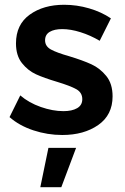

<svg xmlns="http://www.w3.org/2000/svg" viewBox="-20 -561 522 805"><path d="M241 -439Q208 -439 188.5 -427.5Q169 -416 169 -392Q169 -367 193.5 -353.5Q218 -340 271 -325Q327 -308 363 -291.5Q399 -275 425.5 -242.5Q452 -210 452 -157Q452 -79 392 -37Q332 5 241 5Q179 5 120 -14.5Q61 -34 20 -70L65 -161Q101 -130 151 -112.5Q201 -95 246 -95Q282 -95 303.5 -107.5Q325 -120 325 -145Q325 -173 300 -187Q275 -201 219 -218Q165 -234 131 -249.5Q97 -265 72 -296.5Q47 -328 47 -379Q47 -458 104.5 -499.5Q162 -541 249 -541Q302 -541 353.5 -526Q405 -511 445 -484L398 -390Q359 -413 317.5 -426Q276 -439 241 -439ZM183 59H299L237 224H149Z"/></svg>

Font: Montserrat arm2 Medium
Style: Regular
Weight: 500
Designer: Julieta Ulanovsky
Foundry: Julieta Ulanovsky
Version: Version 6.000